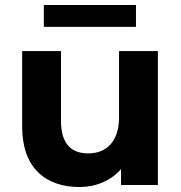

<svg xmlns="http://www.w3.org/2000/svg" viewBox="-20 -743 727 771"><path d="M526 -723H156V-635H526ZM458 -538V-272C458 -173 406 -127 334 -127C265 -127 225 -167 225 -257V-538H69V-234C69 -68 164 8 299 8C365 8 425 -17 466 -64V0H614V-538Z"/></svg>

Font: AWKNG-Font
Style: Bold
Weight: 700
Designer: Awakening Church
Foundry: Awakening Church
Version: Version 1.700;PS 001.700;hotconv 1.0.88;makeotf.lib2.5.64775